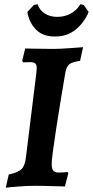

<svg xmlns="http://www.w3.org/2000/svg" viewBox="-20 -870 435 899"><path d="M222 -103Q222 -80 229.5 -71Q237 -62 254 -62Q270 -62 281.5 -63Q293 -64 296 -65L300 -59L284 3Q268 3 225 1.5Q182 0 142 0Q108 0 64 3.5Q20 7 7 9L21 -53Q65 -62 81.5 -79Q98 -96 102 -138L150 -527Q152 -545 152 -550Q152 -566 145.5 -572.5Q139 -579 122 -579L88 -578L84 -586L98 -643Q126 -643 146 -642L232 -641Q259 -641 306.5 -644.5Q354 -648 369 -649L355 -585Q318 -580 304.5 -569Q291 -558 286 -530Q265 -409 243.5 -270Q222 -131 222 -103ZM356 -850 372 -847 395 -814Q375 -765 335 -732Q295 -699 237 -699Q180 -699 148 -732Q116 -765 108 -814L139 -847L156 -850Q166 -821 190.5 -806Q215 -791 248 -791Q282 -791 310.5 -806Q339 -821 356 -850Z"/></svg>

Font: Alegreya
Style: Bold Italic
Weight: 700
Italic angle: -7°
Designer: Juan Pablo del Peral
Foundry: Huerta Tipografica
Version: Version 2.007; ttfautohint (v1.6)